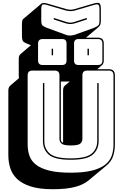

<svg xmlns="http://www.w3.org/2000/svg" viewBox="-20 -1228 886 1382"><path d="M359 134Q262 134 199.5 113.5Q137 93 102 59Q67 25 53.5 -19Q40 -63 40 -110V-575Q40 -588 43.5 -597Q47 -606 54 -612L117 -666Q116 -670 115.5 -674.5Q115 -679 115 -684V-805Q115 -818 118.5 -826Q122 -834 128 -839L203 -903L186 -909Q156 -920 147 -930Q138 -940 138 -971V-1052Q138 -1069 140.5 -1079Q143 -1089 149 -1093L278 -1202Q283 -1206 293.5 -1206.5Q304 -1207 322 -1202L459 -1162Q475 -1158 487 -1158Q499 -1158 515 -1162L652 -1202Q685 -1212 695.5 -1204.5Q706 -1197 706 -1161V-1080Q706 -1061 702 -1051Q698 -1041 690 -1034L599 -957H684Q706 -957 716.5 -946.5Q727 -936 727 -914V-793Q727 -781 723.5 -772.5Q720 -764 714 -759L680 -730H761Q785 -730 796 -719Q807 -708 807 -684V-189Q807 -143 794 -104Q781 -65 747 -37L617 71Q582 101 520 117.5Q458 134 359 134ZM518 -1152Q501 -1148 487 -1148Q473 -1148 456 -1152L319 -1192Q293 -1200 285 -1194Q277 -1188 277 -1161V-1080Q277 -1053 285.5 -1045Q294 -1037 319 -1027L456 -977Q463 -974 471 -973Q479 -972 488 -972Q497 -973 507.5 -975Q518 -977 527 -981L655 -1027Q679 -1037 687.5 -1045Q696 -1053 696 -1080V-1161Q696 -1188 688 -1194Q680 -1200 655 -1192ZM367 -1099 454 -1071Q461 -1069 468.5 -1067Q476 -1065 486 -1065Q496 -1065 503.5 -1067Q511 -1069 518 -1071L605 -1099V-1088L522 -1061Q513 -1059 505 -1057Q497 -1055 486 -1055Q475 -1055 467 -1057Q459 -1059 450 -1061L367 -1088ZM426 -760Q443 -760 451 -768Q459 -776 459 -793V-914Q459 -931 451 -939Q443 -947 426 -947H288Q271 -947 262.5 -939Q254 -931 254 -914V-793Q254 -776 262.5 -768Q271 -760 288 -760ZM684 -760Q701 -760 709 -768Q717 -776 717 -793V-914Q717 -931 709 -939Q701 -947 684 -947H546Q529 -947 521 -939Q513 -931 513 -914V-793Q513 -776 521 -768Q529 -760 546 -760ZM362 -830H352V-877H362ZM620 -830H610V-877H620ZM797 -189V-684Q797 -703 788.5 -711.5Q780 -720 761 -720H609Q590 -720 581.5 -711.5Q573 -703 573 -684V-228Q573 -208 558 -194.5Q543 -181 490 -181Q438 -181 423 -194.5Q408 -208 408 -228V-684Q408 -703 399.5 -711.5Q391 -720 372 -720H215Q196 -720 187.5 -711.5Q179 -703 179 -684V-189Q179 -143 192.5 -105.5Q206 -68 240.5 -41.5Q275 -15 335 0Q395 15 488 15Q581 15 641 0Q701 -15 735.5 -41.5Q770 -68 783.5 -105.5Q797 -143 797 -189ZM434 -200V-575Q434 -588 437 -597Q440 -606 446 -611L447 -612L482 -641H418V-228Q418 -219 421 -211.5Q424 -204 434 -200ZM289 -630H299V-213Q299 -157 338.5 -122.5Q378 -88 489 -88Q600 -88 640 -122.5Q680 -157 680 -213V-630H690V-213Q690 -153 648 -115.5Q606 -78 489 -78Q372 -78 330.5 -115.5Q289 -153 289 -213Z"/></svg>

Font: Bungee Shade
Style: Regular
Weight: 400
Designer: David Jonathan Ross
Foundry: David Jonathan Ross
Version: Version 1.001;PS 1.0;hotconv 1.0.72;makeotf.lib2.5.5900